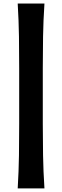

<svg xmlns="http://www.w3.org/2000/svg" viewBox="-20 -883 349 1080"><path d="M79.6 176.8Q85.4 78.6 86.7 -9.5Q87.9 -97.7 87.9 -187.5V-499.5Q87.9 -589.4 86.7 -677.2Q85.4 -765.1 79.6 -863.3H230Q223.6 -765.1 222.2 -677.2Q220.7 -589.4 220.7 -499.5V-187.5Q220.7 -97.7 222.2 -9.5Q223.6 78.6 230 176.8Z"/></svg>

Font: Pinar DS1 Bold
Style: Regular
Weight: 700
Designer: Amin Abedi
Version: Version 3.000